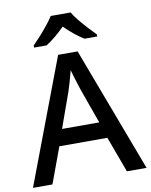

<svg xmlns="http://www.w3.org/2000/svg" viewBox="-100 -1014 854 1087"><g transform="rotate(-10 327.0 -470.5)"><path d="M540 0 464 -206H188L112 0H0L271 -717H383L653 0ZM362 -501Q359 -512 351.5 -534Q344 -556 337 -580Q330 -604 326 -619Q318 -588 308 -553Q298 -518 292 -501L220 -300H434ZM382 -941Q395 -919 417.5 -891.5Q440 -864 464.5 -837.5Q489 -811 507 -793V-781H434Q408 -797 379.5 -820Q351 -843 324 -870Q270 -815 216 -781H144V-793Q163 -812 186.5 -838Q210 -864 232 -891.5Q254 -919 268 -941Z"/></g></svg>

Font: Noto Sans Bengali Medium
Style: Regular
Weight: 500
Designer: Jelle Bosma - Monotype Design Team
Foundry: Monotype Imaging Inc.
Version: Version 2.003; ttfautohint (v1.8.4.7-5d5b)